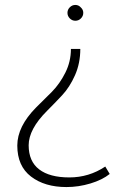

<svg xmlns="http://www.w3.org/2000/svg" viewBox="-20 -747 514 777"><path d="M267 -549H305Q305 -491 283.5 -442.5Q262 -394 231 -361Q200 -328 170 -298Q96 -224 96 -159Q96 -94 138.5 -61.5Q181 -29 260.5 -29Q340 -29 406 -73L424 -43Q394 -19 346 -4.5Q298 10 249 10Q161 10 105.5 -32.5Q50 -75 50 -158Q50 -235 126 -312Q158 -343 190 -375.5Q222 -408 244.5 -453Q267 -498 267 -549ZM307 -717Q317 -708 317 -695Q317 -682 307.5 -672.5Q298 -663 285 -663Q272 -663 262.5 -672.5Q253 -682 253 -695Q253 -708 262.5 -717.5Q272 -727 285 -727Q298 -727 307 -717Z"/></svg>

Font: Julius Sans One
Style: Regular
Weight: 400
Designer: Luciano Vergara
Foundry: LatinoType
Version: Version 1.001